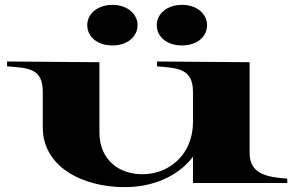

<svg xmlns="http://www.w3.org/2000/svg" viewBox="-20 -756 1210 790"><path d="M494 14C604 14 710 -27 774 -111V-3H1162V-21C1078 -27 1007 -40 1007 -127V-500L626 -503V-483C703 -476 774 -478 774 -379V-250C772 -116 672 -39 566 -39C475 -39 389 -93 389 -213V-500L9 -503V-483C93 -476 156 -477 156 -379V-232C156 -70 318 14 494 14ZM443 -569C504 -569 546 -605 546 -653C546 -698 504 -736 443 -736C380 -736 339 -698 339 -653C339 -605 380 -569 443 -569ZM729 -569C791 -569 832 -605 832 -653C832 -698 791 -736 729 -736C666 -736 625 -698 625 -653C625 -605 666 -569 729 -569Z"/></svg>

Font: Sprat Extended
Style: Bold
Weight: 700
Width: 9
Designer: Ethan Nakache
Foundry: Collletttivo
Version: Version 2.000;Glyphs 3.2 (3217)